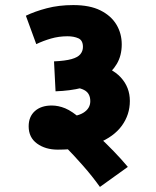

<svg xmlns="http://www.w3.org/2000/svg" viewBox="-20 -652 617 757"><path d="M216 -189Q280 -190 308 -207Q336 -224 336 -253Q336 -285 311 -297.5Q286 -310 238 -310L348 -402Q420 -386 456 -347Q492 -308 492 -254Q492 -200 460.5 -156.5Q429 -113 366 -87.5Q303 -62 208 -62Q159 -62 126 -86Q93 -110 93 -154Q93 -192 117.5 -214Q142 -236 184 -236Q210 -236 237 -225Q264 -214 303 -180L313 -162Q340 -141 369.5 -113.5Q399 -86 428.5 -55.5Q458 -25 484 6L374 85Q344 43 307.5 1.5Q271 -40 237 -74.5Q203 -109 178 -129ZM82 -590Q117 -607 164.5 -619.5Q212 -632 269 -632Q334 -632 376 -611Q418 -590 439 -555Q460 -520 460 -477Q460 -433 440.5 -400Q421 -367 388 -346L380 -338Q348 -317 302.5 -305.5Q257 -294 199 -292L193 -410Q237 -412 262 -419Q287 -426 297 -438.5Q307 -451 307 -467Q307 -493 289 -501Q271 -509 246 -509Q212 -509 181 -500Q150 -491 123 -478Z"/></svg>

Font: Noto Sans Devanagari ExtraBold
Style: Regular
Weight: 800
Version: Version 2.003